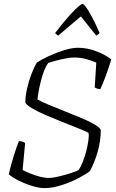

<svg xmlns="http://www.w3.org/2000/svg" viewBox="-20 -965 593 985"><path d="M208 0Q181 0 145 -11Q109 -22 76 -38.5Q43 -55 25 -71Q37 -123 52 -170Q67 -217 77 -241Q89 -241 97 -237.5Q105 -234 109 -232L96 -93Q113 -84 136.5 -74.5Q160 -65 185 -58.5Q210 -52 230 -52Q248 -52 278.5 -59Q309 -66 339 -75.5Q369 -85 383 -92Q394 -108 404.5 -134Q415 -160 422.5 -189.5Q430 -219 433.5 -244.5Q437 -270 434 -284Q416 -293 379.5 -307.5Q343 -322 299 -339.5Q255 -357 213.5 -375Q172 -393 143.5 -410Q115 -427 110 -439Q110 -470 118.5 -509Q127 -548 141 -584.5Q155 -621 169 -644Q193 -660 231 -677.5Q269 -695 309.5 -707.5Q350 -720 380 -720Q428 -720 475.5 -701.5Q523 -683 551 -660Q537 -614 522 -574Q507 -534 495 -508Q485 -508 477 -511Q469 -514 466 -516L474 -644Q448 -655 420.5 -662.5Q393 -670 357 -670Q343 -670 319 -665.5Q295 -661 269.5 -654.5Q244 -648 227 -642Q206 -611 192 -558Q178 -505 172 -455Q191 -444 229 -428Q267 -412 311.5 -394.5Q356 -377 397.5 -359.5Q439 -342 467 -325.5Q495 -309 497 -297Q497 -243 481.5 -188Q466 -133 441 -87Q421 -71 381.5 -50.5Q342 -30 295.5 -15Q249 0 208 0ZM278 -782Q272 -787 267.5 -790.5Q263 -794 263 -796Q310 -857 339.5 -889Q369 -921 384 -933Q399 -945 403 -945Q408 -945 418 -933Q428 -921 446 -889Q464 -857 491 -796Q490 -794 486 -790.5Q482 -787 474 -782L395 -881Z"/></svg>

Font: Texturina 72pt 72pt Thin
Style: Italic
Weight: 100
Italic angle: -11°
Designer: Guillermo Torres Carreño
Foundry: Omnibus-Type
Version: Version 1.002; ttfautohint (v1.8.3)